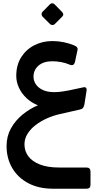

<svg xmlns="http://www.w3.org/2000/svg" viewBox="-20 -787 603 1169"><path d="M303 362Q216 362 152.5 328.5Q89 295 54.5 236Q20 177 20 102Q20 43 46.5 -5Q73 -53 117 -89Q161 -125 211 -146Q172 -161 142 -189Q112 -217 95.5 -252.5Q79 -288 79 -325Q79 -391 109 -438.5Q139 -486 189 -511.5Q239 -537 299 -537Q334 -537 368 -530Q402 -523 431 -511Q444 -506 449.5 -498Q455 -490 451 -478L437 -412Q433 -396 425 -392Q417 -388 402 -394Q380 -404 352 -409Q324 -414 299 -414Q245 -414 214.5 -387.5Q184 -361 184 -320Q184 -295 198.5 -273.5Q213 -252 241 -239Q269 -226 311 -226Q335 -226 364.5 -230.5Q394 -235 425 -242Q456 -249 486 -255Q498 -258 503.5 -252.5Q509 -247 507 -234L494 -152Q491 -137 485.5 -130Q480 -123 466 -120L347 -93Q306 -84 267.5 -67Q229 -50 198 -26.5Q167 -3 148 27Q129 57 129 92Q129 133 152.5 164.5Q176 196 223 214.5Q270 233 341 233H507Q531 233 531 258V338Q531 362 507 362ZM313 -640Q307 -634 298.5 -634.5Q290 -635 284 -641L239 -686Q233 -693 233 -701Q233 -709 239 -715L284 -761Q290 -767 298 -767Q306 -767 312 -761L357 -715Q373 -699 358 -685Z"/></svg>

Font: Rubik Medium
Style: Italic
Weight: 500
Italic angle: -12°
Designer: Hubert and Fischer
Foundry: Hubert and Fischer
Version: Version 2.300;gftools[0.9.30]